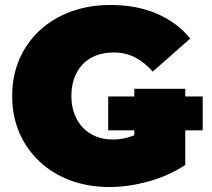

<svg xmlns="http://www.w3.org/2000/svg" viewBox="-20 -736 852 772"><path d="M420 16Q335 16 263.5 -10.5Q192 -37 139.5 -86Q87 -135 58 -202Q29 -269 29 -350Q29 -431 58 -498Q87 -565 140 -614Q193 -663 265.5 -689.5Q338 -716 425 -716Q529 -716 610.5 -681Q692 -646 745 -581L594 -448Q561 -486 522.5 -505.5Q484 -525 437 -525Q398 -525 366.5 -513Q335 -501 313 -478Q291 -455 279 -423Q267 -391 267 -350Q267 -311 279 -278.5Q291 -246 313 -223Q335 -200 365.5 -187.5Q396 -175 434 -175Q474 -175 512 -189Q516 -190 520 -192V-212H415V-348H520V-379H725V-348H795V-212H725V-73Q661 -30 579 -7Q497 16 420 16Z"/></svg>

Font: Montserrat Thin Black
Style: Regular
Weight: 900
Version: Version 9.000